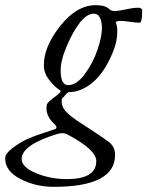

<svg xmlns="http://www.w3.org/2000/svg" viewBox="-123 -434 571 744"><path d="M91 66Q95 65 95.5 60Q96 55 93 52Q57 20 57 -14Q57 -21 58 -26.5Q59 -32 64 -37Q69 -42 71.5 -44.5Q74 -47 84 -54.5Q94 -62 98 -65Q105 -70 109.5 -76Q114 -82 110 -84Q91 -95 69 -122.5Q47 -150 47 -180Q46 -252 110 -333Q174 -414 248 -414Q285 -414 300 -399Q308 -391 323 -391Q339 -392 366 -398Q393 -404 412 -404Q428 -404 428 -392Q428 -346 418 -346Q404 -346 381 -349.5Q358 -353 344 -353Q326 -353 326 -347Q326 -346 327 -344Q333 -327 331 -300Q329 -255 295.5 -191.5Q262 -128 215 -99Q180 -77 144 -77Q139 -77 126 -61Q125 -59 121 -56Q117 -53 116.5 -49.5Q116 -46 116 -38Q117 -19 131 -3.5Q145 12 175 33Q179 36 225.5 66Q272 96 296 114Q323 133 323 166Q323 290 85 290Q15 290 -44 259.5Q-103 229 -103 180Q-103 161 -73.5 139Q-44 117 -19.5 106Q5 95 20 90Q51 80 91 66ZM241 -381Q214 -381 187 -347Q159 -311 135 -254Q111 -197 112 -158Q113 -104 141 -104Q174 -104 206 -147.5Q238 -191 255.5 -243.5Q273 -296 272 -330Q269 -381 241 -381ZM136 86Q121 78 96 86Q-39 128 -39 182Q-39 214 16.5 237Q72 260 136 260Q252 260 250 188Q248 146 142 89Q138 87 136 86Z"/></svg>

Font: EB Garamond 12
Style: Italic
Weight: 400
Italic angle: -17°
Version: Version 0.016; ttfautohint (v1.8.4)